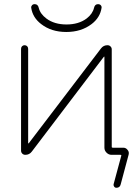

<svg xmlns="http://www.w3.org/2000/svg" viewBox="-20 -764 659 922"><path d="M129.9 -726.6Q128.9 -733.4 133.8 -738.8Q138.7 -744.1 146.5 -744.1Q162.1 -744.1 166 -726.6Q172.9 -697.3 203.1 -674.8Q241.2 -646.5 299.3 -646.5Q357.4 -646.5 395.5 -674.8Q424.8 -697.3 431.6 -726.6Q435.5 -744.1 451.2 -744.1Q459 -744.1 463.9 -738.8Q468.8 -733.4 467.8 -726.6Q460.9 -679.7 419.9 -648.4Q370.1 -610.4 298.3 -610.4Q226.6 -610.4 177.7 -648.4Q136.7 -679.7 129.9 -726.6ZM481.4 -490.2Q481.4 -492.2 480.5 -492.2Q479.5 -492.2 478.5 -491.2L132.8 -36.1Q121.1 -20.5 101.6 -20.5Q92.8 -20.5 86.9 -26.4Q81.1 -32.2 81.1 -41V-529.3Q81.1 -537.1 85.9 -542Q90.8 -546.9 98.1 -546.9Q105.5 -546.9 110.4 -542Q115.2 -537.1 115.2 -529.3V-76.2Q115.2 -75.2 116.2 -75.2Q117.2 -75.2 118.2 -76.2L464.8 -531.2Q476.6 -546.9 496.1 -546.9Q504.9 -546.9 510.7 -541Q516.6 -535.2 516.6 -527.3V-58.6Q516.6 -54.7 521.5 -54.7H572.3Q585 -54.7 592.8 -43.9Q598.6 -37.1 598.6 -28.3Q598.6 -25.4 597.7 -21.5L559.6 121.1Q555.7 137.7 539.1 137.7Q532.2 137.7 528.3 132.3Q524.4 127 525.4 121.1L562.5 -16.6Q563.5 -20.5 558.6 -20.5H515.6Q502 -20.5 491.7 -30.8Q481.4 -41 481.4 -54.7Z"/></svg>

Font: Gen Jyuu Gothic ExtraLight
Style: Regular
Weight: 100
Designer: [Source Han Sans]
Ryoko NISHIZUKA  (kana & ideographs); Paul D. Hunt (Latin, Greek & Cyrillic); Wenlong ZHANG  (bopomofo
Version: Version 1.002.20150607